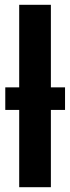

<svg xmlns="http://www.w3.org/2000/svg" viewBox="-20 -780 293 800"><path d="M60 0V-322H2V-416H60V-760H192V-416H251V-322H192V0Z"/></svg>

Font: Noto Sans Display ExtraCondensed
Style: Bold
Weight: 700
Width: 2
Designer: Monotype Design Team
Foundry: Monotype Imaging Inc.
Version: Version 2.003